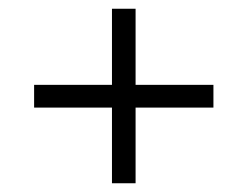

<svg xmlns="http://www.w3.org/2000/svg" viewBox="-20 -517 566 439"><path d="M290 -98H236V-271H58V-323H236V-497H290V-323H468V-271H290Z"/></svg>

Font: Gemunu Libre Light
Style: Regular
Weight: 300
Designer: Puspanada Ekanayake, Sola Matas, Pathum Egodawatta, Kosala Senevirathne
Foundry: mooniak
Version: Version 1.100